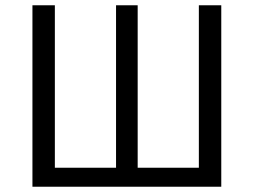

<svg xmlns="http://www.w3.org/2000/svg" viewBox="-20 -708 962 728"><path d="M819 -688V0H103V-688H188V-72H420V-688H502V-72H734V-688Z"/></svg>

Font: FiraGO Book
Style: Regular
Weight: 350
Designer: bBox Type
Foundry: bBox Type GmbH
Version: Version 1.001;PS 001.001;hotconv 1.0.88;makeotf.lib2.5.64775